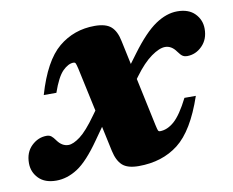

<svg xmlns="http://www.w3.org/2000/svg" viewBox="-99 -525 746 614"><g transform="rotate(-10 274.0 -218.0)"><path d="M523.5 -174.5Q487 -67 434.2 -26Q381.5 15 305 15Q269 15 252.2 -0.2Q235.5 -15.5 228.5 -47.5L211 -129L183.5 -90Q141 -29 107 -7Q73 15 37.5 15Q0.5 15 -19.5 -5.5Q-39.5 -26 -39.5 -55Q-39.5 -90 -18 -110.8Q3.5 -131.5 31 -131.5Q40 -131.5 46 -127Q52 -122.5 60 -111Q75 -90.5 95.5 -90.5Q111 -90.5 133.8 -107.5Q156.5 -124.5 188.5 -169.5L199 -184L168.5 -325.5Q165 -340.5 163 -343.8Q161 -347 156.5 -347Q139.5 -347 121.2 -328.8Q103 -310.5 86 -261.5H45Q76 -368 126 -409.5Q176 -451 243.5 -451Q279.5 -451 296.5 -436Q313.5 -421 320 -388.5L336.5 -311L359.5 -342Q404 -402 440.2 -426.5Q476.5 -451 511.5 -451Q548.5 -451 568.5 -430.5Q588.5 -410 588.5 -381Q588.5 -347 567.5 -325.8Q546.5 -304.5 518 -304.5Q510.5 -304.5 504.2 -308.2Q498 -312 489.5 -324Q474.5 -345.5 453.5 -345.5Q435 -345.5 408.2 -326.5Q381.5 -307.5 352.5 -268L347 -260.5L380 -105.5Q383.5 -89.5 385.2 -86.2Q387 -83 391 -83Q415 -83 437.8 -103Q460.5 -123 486.5 -174.5Z"/></g></svg>

Font: Newsreader 16pt ExtraBold
Style: Italic
Weight: 800
Italic angle: -17°
Designer: Hugues Gentile
Foundry: Production Type
Version: Version 1.003; ttfautohint (v1.8.3)